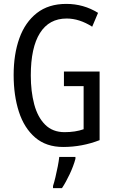

<svg xmlns="http://www.w3.org/2000/svg" viewBox="-20 -744 585 985"><path d="M308 -377H491V-25Q401 10 304 10Q217 10 160.5 -38.5Q104 -87 77 -170.5Q50 -254 50 -359Q50 -466 79.5 -548Q109 -630 169 -677Q229 -724 320 -724Q409 -724 483 -678L453 -607Q387 -649 322 -649Q232 -649 185 -574.5Q138 -500 138 -357Q138 -275 155.5 -209Q173 -143 211.5 -104.5Q250 -66 311 -66Q367 -66 409 -81V-302H308ZM367 71Q357 108 337.5 149.5Q318 191 298 221H252V210Q258 192 264.5 164.5Q271 137 276.5 109Q282 81 284 61H367Z"/></svg>

Font: Noto Sans Bengali ExtraCondensed
Style: Regular
Weight: 400
Width: 2
Designer: Jelle Bosma - Monotype Design Team
Foundry: Monotype Imaging Inc.
Version: Version 2.003; ttfautohint (v1.8.4.7-5d5b)